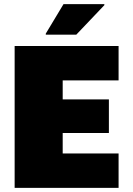

<svg xmlns="http://www.w3.org/2000/svg" viewBox="-20 -911 643 931"><path d="M51 0V-688H555V-521H284V-429H508V-266H284V-167H555V0ZM202 -743V-748L288 -891H486V-886L350 -743Z"/></svg>

Font: Saira Thin Black
Style: Regular
Weight: 900
Version: Version 1.101